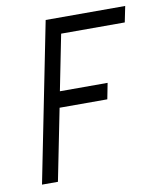

<svg xmlns="http://www.w3.org/2000/svg" viewBox="-74 -684 616 743"><g transform="rotate(-10 234.0 -312.5)"><path d="M468.3 -625 455.6 -562.5H205.6L162.1 -343.8H349.6L337.4 -281.2H149.9L93.8 0H31.2L155.8 -625Z"/></g></svg>

Font: Juliett
Style: Italic
Weight: 400
Italic angle: -11.25°
Designer: GGBotNet
Foundry: GGBotNet
Version: 0.60